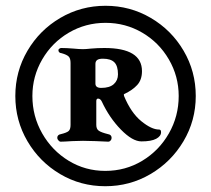

<svg xmlns="http://www.w3.org/2000/svg" viewBox="-20 -659 730 664"><path d="M33 -327Q33 -412 75 -483.5Q117 -555 188.5 -597Q260 -639 345 -639Q430 -639 501.5 -597Q573 -555 615 -483.5Q657 -412 657 -327Q657 -242 614.5 -170.5Q572 -99 500.5 -57Q429 -15 344 -15Q259 -15 188 -57Q117 -99 75 -170.5Q33 -242 33 -327ZM598 -327Q598 -395 564 -453.5Q530 -512 472 -546Q414 -580 345 -580Q276 -580 218 -546Q160 -512 126 -453.5Q92 -395 92 -327Q92 -257 126 -197.5Q160 -138 217.5 -103Q275 -68 344 -68Q414 -68 472 -103Q530 -138 564 -197.5Q598 -257 598 -327ZM332 -308Q327 -318 319 -318Q313 -318 313 -309V-227Q313 -213 321.5 -207Q330 -201 354 -195Q366 -193 366 -182Q366 -177 362.5 -173Q359 -169 355 -169L310 -171L267 -172L230 -171Q200 -169 189 -169Q186 -169 182 -173.5Q178 -178 178 -182Q178 -193 190 -195Q211 -200 217.5 -206Q224 -212 224 -227V-441Q224 -457 217.5 -463.5Q211 -470 193 -475Q182 -476 182 -486Q182 -488 185 -490.5Q188 -493 192 -493Q210 -493 234 -491Q254 -489 267 -489Q277 -489 295 -491Q317 -493 341 -493Q471 -493 471 -413Q471 -383 454.5 -365Q438 -347 410 -334Q407 -333 409 -327Q433 -269 468.5 -240Q504 -211 530 -211Q537 -211 537 -202Q537 -188 520 -179Q503 -170 469 -170Q438 -170 398 -211Q358 -252 332 -308ZM388 -402Q388 -431 375.5 -443.5Q363 -456 336 -456Q322 -456 316 -451.5Q310 -447 310 -438V-370Q310 -355 330 -355Q359 -355 373.5 -368Q388 -381 388 -402Z"/></svg>

Font: EB Garamond ExtraBold
Style: Regular
Weight: 800
Designer: Georg Duffner and Octavio Pardo
Foundry: Georg Duffner
Version: Version 1.000